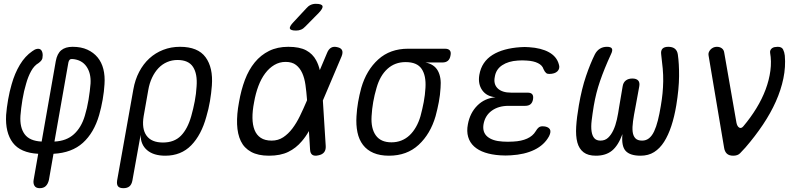

<svg xmlns="http://www.w3.org/2000/svg" viewBox="-20 -805 4240 1005"><path d="M188 180Q168 180 160.5 167.5Q153 155 156 137L180 0Q87 -5 47 -58Q7 -111 12 -203Q15 -241 22.5 -284Q30 -327 41 -364Q57 -421 84 -466Q111 -511 149 -537Q162 -547 173.5 -549Q185 -551 192 -546Q199 -541 202 -529Q205 -517 202 -500Q200 -493 195.5 -487.5Q191 -482 182 -475Q159 -462 143 -433Q127 -404 117 -368Q105 -329 97.5 -283.5Q90 -238 87 -199Q83 -138 109 -102.5Q135 -67 198 -64L272 -485Q279 -524 300.5 -542Q322 -560 360 -560Q405 -560 437.5 -545Q470 -530 491 -504.5Q512 -479 521 -443.5Q530 -408 527 -364Q525 -327 517.5 -284Q510 -241 499 -203Q472 -110 414 -57.5Q356 -5 260 0L236 137Q231 158 219.5 169Q208 180 188 180ZM338 -478 265 -64Q328 -67 367 -102.5Q406 -138 424 -199Q436 -238 443.5 -283.5Q451 -329 454 -368Q457 -422 432.5 -457Q408 -492 360 -496Q350 -497 345 -492.5Q340 -488 338 -478Z M626 180Q606 180 598 170.5Q590 161 593 140L678 -337Q687 -388 708.5 -429Q730 -470 761.5 -499Q793 -528 834 -544Q875 -560 922 -560Q1016 -560 1056 -505.5Q1096 -451 1089 -357Q1086 -317 1079 -275.5Q1072 -234 1060 -194Q1034 -99 981 -44.5Q928 10 845 10Q784 10 750 -19Q716 -48 716 -99L673 140Q669 161 657.5 170.5Q646 180 626 180ZM833 -59Q892 -59 927 -94.5Q962 -130 981 -197Q992 -236 999.5 -275.5Q1007 -315 1009 -353Q1014 -418 990.5 -454.5Q967 -491 909 -491Q880 -491 854.5 -480Q829 -469 809.5 -448.5Q790 -428 776 -398.5Q762 -369 756 -333L732 -197Q721 -131 747 -95Q773 -59 833 -59Z M1579 -667Q1568 -655 1556 -650Q1544 -645 1530 -645Q1501 -645 1497.5 -655.5Q1494 -666 1516 -689L1583 -761Q1593 -773 1605.5 -779Q1618 -785 1633 -785Q1664 -785 1668 -773.5Q1672 -762 1649 -738ZM1685 -40Q1686 -20 1676.5 -8Q1667 4 1647 8Q1626 13 1615 5.5Q1604 -2 1603 -22L1597 -119Q1580 -89 1560 -66Q1530 -30 1489 -10Q1448 10 1388 10Q1331 10 1294.5 -10Q1258 -30 1240.5 -66.5Q1223 -103 1221 -154.5Q1219 -206 1231 -270Q1242 -334 1262 -387Q1282 -440 1313.5 -478.5Q1345 -517 1388.5 -538.5Q1432 -560 1489 -560Q1548 -560 1582.5 -541.5Q1617 -523 1635 -489Q1647 -467 1654 -438L1692 -528Q1700 -548 1713.5 -555.5Q1727 -563 1746 -558Q1765 -554 1770.5 -542Q1776 -530 1768 -510L1670 -279ZM1587 -280V-284Q1584 -324 1579 -360Q1574 -396 1562 -422.5Q1550 -449 1529.5 -465Q1509 -481 1475 -481Q1443 -481 1416 -465Q1389 -449 1368 -421Q1347 -393 1332.5 -354.5Q1318 -316 1310 -270Q1301 -224 1301.5 -187.5Q1302 -151 1312.5 -124.5Q1323 -98 1345 -83.5Q1367 -69 1402 -69Q1436 -69 1462.5 -86.5Q1489 -104 1510.5 -132.5Q1532 -161 1550 -198Q1568 -235 1585 -275Z M2296 -478H2207Q2253 -469 2272 -434.5Q2291 -400 2286 -345Q2284 -308 2277 -271Q2270 -234 2260 -197Q2233 -104 2171.5 -47Q2110 10 2016 10Q1969 10 1935 -4.5Q1901 -19 1880 -46.5Q1859 -74 1851 -112.5Q1843 -151 1846 -197Q1848 -234 1854.5 -271Q1861 -308 1871 -345Q1898 -438 1960 -494Q2022 -550 2116 -550H2309Q2327 -550 2334.5 -541Q2342 -532 2338 -514Q2335 -496 2324.5 -487Q2314 -478 2296 -478ZM2029 -60Q2057 -60 2081 -69.5Q2105 -79 2124 -97Q2143 -115 2157.5 -140.5Q2172 -166 2181 -197Q2191 -234 2198 -271Q2205 -308 2207 -345Q2211 -409 2187 -444.5Q2163 -480 2103 -480Q2047 -480 2008 -444.5Q1969 -409 1951 -345Q1940 -308 1933.5 -271Q1927 -234 1925 -197Q1921 -133 1947 -96.5Q1973 -60 2029 -60Z M2905 -469Q2909 -458 2907 -448.5Q2905 -439 2898 -432Q2891 -425 2880 -421.5Q2869 -418 2855 -418Q2850 -418 2846 -419Q2842 -420 2838.5 -423Q2835 -426 2831.5 -431Q2828 -436 2825 -443Q2819 -463 2796 -474.5Q2773 -486 2737 -488Q2725 -489 2713.5 -489Q2702 -489 2690 -488Q2641 -485 2608.5 -463.5Q2576 -442 2570 -403Q2562 -365 2585 -342.5Q2608 -320 2656 -320H2742Q2759 -320 2766 -311.5Q2773 -303 2770 -285Q2767 -268 2757 -259.5Q2747 -251 2729 -251H2642Q2589 -251 2554 -225.5Q2519 -200 2511 -155Q2504 -113 2531 -90Q2558 -67 2611 -64Q2624 -63 2638.5 -63Q2653 -63 2667 -64Q2709 -66 2739 -79.5Q2769 -93 2784 -118Q2788 -125 2792 -130Q2796 -135 2800 -138Q2804 -141 2809 -142.5Q2814 -144 2820 -144Q2834 -144 2843.5 -140Q2853 -136 2857.5 -129.5Q2862 -123 2861 -113.5Q2860 -104 2854 -92Q2829 -46 2777.5 -21Q2726 4 2654 8Q2641 9 2626.5 9Q2612 9 2598 8Q2553 5 2518.5 -6.5Q2484 -18 2461.5 -38.5Q2439 -59 2430.5 -88.5Q2422 -118 2429 -154Q2440 -214 2478.5 -252.5Q2517 -291 2574 -296Q2527 -300 2504 -333Q2481 -366 2489 -413Q2495 -448 2512.5 -474Q2530 -500 2558 -517.5Q2586 -535 2622.5 -545Q2659 -555 2703 -558Q2714 -559 2726 -559Q2738 -559 2749 -558Q2813 -554 2853.5 -531.5Q2894 -509 2905 -469Z M3478 -560Q3500 -560 3512.5 -550Q3525 -540 3528 -520Q3535 -472 3534.5 -406Q3534 -340 3520 -254Q3510 -194 3494 -145.5Q3478 -97 3456 -62.5Q3434 -28 3404 -9Q3374 10 3333 10Q3278 10 3255 -15Q3232 -40 3238 -103Q3216 -43 3183.5 -16.5Q3151 10 3099 10Q3058 10 3034.5 -8Q3011 -26 3002 -59.5Q2993 -93 2996 -142Q2999 -191 3010 -254Q3025 -341 3047.5 -407Q3070 -473 3094 -521Q3104 -540 3120 -550Q3136 -560 3157 -560Q3178 -560 3183 -550.5Q3188 -541 3178 -521Q3160 -482 3146 -447.5Q3132 -413 3121 -381Q3110 -349 3102 -317.5Q3094 -286 3088 -251Q3081 -208 3077 -174.5Q3073 -141 3076.5 -117.5Q3080 -94 3091 -81.5Q3102 -69 3123 -69Q3147 -69 3163 -84Q3179 -99 3190.5 -123.5Q3202 -148 3209 -179.5Q3216 -211 3221 -246L3239 -352Q3242 -373 3255.5 -383.5Q3269 -394 3290 -394Q3311 -394 3320.5 -383.5Q3330 -373 3326 -352L3306 -243Q3298 -203 3293.5 -170.5Q3289 -138 3291.5 -116Q3294 -94 3305.5 -81.5Q3317 -69 3341 -69Q3362 -69 3377.5 -81.5Q3393 -94 3404 -117.5Q3415 -141 3423.5 -174.5Q3432 -208 3439 -251Q3445 -286 3448 -317Q3451 -348 3451.5 -380Q3452 -412 3449 -446Q3446 -480 3441 -519Q3438 -540 3447.5 -550Q3457 -560 3478 -560Z M3770 -33 3689 -514Q3687 -523 3690 -531Q3693 -539 3699 -545.5Q3705 -552 3713.5 -556Q3722 -560 3732 -560Q3748 -560 3758.5 -552Q3769 -544 3771 -529L3835 -162Q3839 -143 3849.5 -137Q3860 -131 3871 -144Q3909 -189 3939 -238Q3969 -287 3987.5 -336.5Q4006 -386 4012.5 -435Q4019 -484 4011 -529Q4010 -537 4013 -543Q4016 -549 4021.5 -553Q4027 -557 4035 -558.5Q4043 -560 4051 -560Q4072 -560 4079 -546Q4086 -532 4088 -514Q4093 -455 4080.5 -394.5Q4068 -334 4041 -273.5Q4014 -213 3973.5 -152.5Q3933 -92 3882 -33Q3866 -15 3853.5 -2.5Q3841 10 3818 10Q3796 10 3784.5 -1Q3773 -12 3770 -33Z"/></svg>

Font: Maple Mono NL Light
Style: Italic
Weight: 300
Italic angle: -10°
Monospace: yes
Designer: subframe7536
Version: Version 7.000